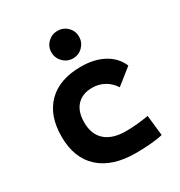

<svg xmlns="http://www.w3.org/2000/svg" viewBox="-178 -874 943 1007"><g transform="rotate(-30 293.0 -370.5)"><path d="M353.5 9.8Q212.4 9.8 135.3 -59.8Q58.1 -129.4 58.1 -259.8Q58.1 -386.7 128.4 -457Q198.6 -527.3 329.1 -527.3Q409.4 -527.3 466.7 -496.1Q523.9 -464.8 547.9 -407.7L452.1 -331.5Q430.8 -365.1 397.7 -383.5Q364.5 -401.9 325.2 -401.9Q264.9 -401.9 231.6 -366.2Q198.2 -330.5 198.2 -264.6Q198.2 -191.9 241.7 -153.8Q285.2 -115.7 365.2 -115.7Q400.3 -115.7 435.3 -119.1Q470.3 -122.6 503.4 -128.4L517.1 -4.9Q477.6 3.9 435.5 6.8Q393.4 9.8 353.5 9.8ZM316.4 -585Q282.1 -585 257.5 -609.6Q232.9 -634.3 232.9 -668.6Q232.9 -703.6 257.5 -727.5Q282 -751.5 316.2 -751.5Q351.1 -751.5 375.5 -727.5Q399.9 -703.6 399.9 -668.6Q399.9 -634.3 375.6 -609.6Q351.3 -585 316.4 -585Z"/></g></svg>

Font: Cascadia Code PL
Style: Regular
Weight: 400
Monospace: yes
Designer: Aaron Bell
Foundry: Saja Typeworks
Version: Version 2102.003